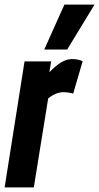

<svg xmlns="http://www.w3.org/2000/svg" viewBox="-31 -809 428 829"><path d="M190 -544 182 -497Q211 -527 234.5 -540.5Q258 -554 280 -554Q292 -554 303 -552Q314 -550 326 -545L285 -405Q274 -408 263 -409.5Q252 -411 244 -411Q228 -411 212 -405Q196 -399 177 -384L115 0H-11L75 -544ZM160 -595 247 -789H377L259 -595Z"/></svg>

Font: Georama Condensed
Style: Bold Italic
Weight: 700
Width: 3
Italic angle: -9°
Designer: Jean-Baptiste Levee
Foundry: Production Type
Version: Version 1.000